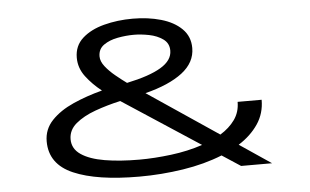

<svg xmlns="http://www.w3.org/2000/svg" viewBox="-50 -783 1401 868"><g transform="rotate(-5 650.0 -349.0)"><path d="M549.5 8Q357 8 251 -37.8Q145 -83.5 145 -187Q145 -242 182.8 -281.8Q220.5 -321.5 281.8 -348.8Q343 -376 414 -394.5Q372.5 -427 343 -466Q313.5 -505 313.5 -552Q313.5 -606 351.2 -640Q389 -674 450 -690Q511 -706 580.5 -706Q650 -706 708.5 -689.2Q767 -672.5 802.2 -637.8Q837.5 -603 837.5 -550.5Q837.5 -485 777.8 -439Q718 -393 609 -365.5L930 -149.5Q971 -174.5 995.8 -209.2Q1020.5 -244 1020.5 -290H1129.5Q1129.5 -228 1096.8 -179.8Q1064 -131.5 1008.5 -96.5L1151.5 0H1011L927 -55Q846.5 -22.5 747.8 -7.2Q649 8 549.5 8ZM416.5 -549Q416.5 -526.5 435 -503Q453.5 -479.5 480 -457.8Q506.5 -436 530 -419Q633 -440.5 685.2 -471.8Q737.5 -503 737.5 -547.5Q737.5 -581 711.2 -599.8Q685 -618.5 648.2 -625.8Q611.5 -633 579.5 -633Q544 -633 506.2 -626Q468.5 -619 442.5 -600.8Q416.5 -582.5 416.5 -549ZM253.5 -187Q253.5 -144 292 -117.8Q330.5 -91.5 398.8 -80Q467 -68.5 556 -68.5Q623.5 -68.5 700 -78Q776.5 -87.5 843.5 -110L492 -340Q431.5 -326.5 377 -306.8Q322.5 -287 288 -258Q253.5 -229 253.5 -187Z"/></g></svg>

Font: Trispace Expanded
Style: Regular
Weight: 400
Width: 7
Designer: Tyler Finck
Foundry: Etcetera Type Company
Version: Version 1.210; ttfautohint (v1.8.3)